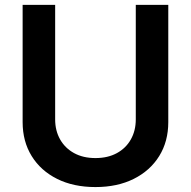

<svg xmlns="http://www.w3.org/2000/svg" viewBox="-20 -747 774 778"><path d="M530.2 -727.3H661.9V-252.1Q661.9 -174 625.2 -114.7Q588.4 -55.4 522 -22.2Q455.6 11 366.8 11Q277.7 11 211.3 -22.2Q144.9 -55.4 108.3 -114.7Q71.7 -174 71.7 -252.1V-727.3H203.5V-263.1Q203.5 -217.7 223.5 -182.2Q243.6 -146.7 280.2 -126.6Q316.8 -106.5 366.8 -106.5Q416.9 -106.5 453.7 -126.6Q490.4 -146.7 510.3 -182.2Q530.2 -217.7 530.2 -263.1Z"/></svg>

Font: InterMG SemiBold
Style: Regular
Weight: 600
Designer: Rasmus Andersson
Foundry: rsms
Version: Version 3.019;December 26, 2023;FontCreator 15.0.0.2955 64-b